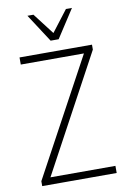

<svg xmlns="http://www.w3.org/2000/svg" viewBox="-99 -977 685 1036"><g transform="rotate(-10 243.0 -459.5)"><path d="M46 0V-27L405 -690L408 -666H46V-705H443V-678L85 -15L81 -39H454V0ZM227 -765 127 -919H160L249 -803L338 -919H371L271 -765Z"/></g></svg>

Font: Nunito Sans 10pt Condensed ExtraLight
Style: Regular
Weight: 250
Width: 3
Designer: Vernon Adams
Foundry: Vernon Adams
Version: Version 3.101;gftools[0.9.27]